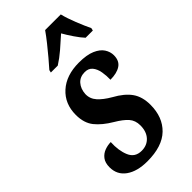

<svg xmlns="http://www.w3.org/2000/svg" viewBox="-241 -829 902 902"><g transform="rotate(-45 210.0 -378.0)"><path d="M164 10Q97 10 57.5 -18Q18 -46 18 -96Q18 -126 31.5 -143.5Q45 -161 65.5 -168.5Q86 -176 106 -176Q103 -122 119.5 -83Q136 -44 180 -44Q216 -44 238 -68Q260 -92 260 -133Q260 -166 241 -187.5Q222 -209 183 -232Q134 -261 107 -294.5Q80 -328 80 -382Q80 -456 130 -501Q180 -546 264 -546Q316 -546 347 -532.5Q378 -519 391.5 -498Q405 -477 405 -454Q405 -417 380 -400.5Q355 -384 312 -384Q313 -410 308.5 -436Q304 -462 290.5 -478.5Q277 -495 252 -495Q220 -495 201.5 -474Q183 -453 181 -420Q180 -389 201 -365.5Q222 -342 260 -320Q313 -291 337.5 -256Q362 -221 362 -168Q362 -86 312.5 -38Q263 10 164 10ZM141 -619Q158 -638 179.5 -663.5Q201 -689 222.5 -716Q244 -743 260 -766H364Q372 -733 389 -690.5Q406 -648 420 -619L417 -606H369Q353 -623 334 -651Q315 -679 302 -702Q271 -674 242.5 -649.5Q214 -625 184 -606H138Z"/></g></svg>

Font: Noto Serif ExtraCondensed SemiBold
Style: Italic
Weight: 600
Width: 2
Italic angle: -12°
Designer: Monotype Design Team
Foundry: Monotype Imaging Inc.
Version: Version 2.013